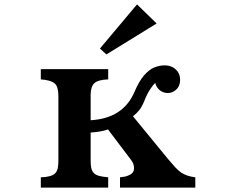

<svg xmlns="http://www.w3.org/2000/svg" viewBox="-20 -855 1040 875"><path d="M693.8 -748 464.8 -606.9 435.5 -633.8 604.5 -835ZM730 -557.1Q770 -557.1 791 -526.9Q800.8 -511.7 800.8 -492.2Q800.8 -455.1 772.5 -439Q760.3 -431.2 745.1 -431.2Q729.5 -431.2 717 -438Q704.6 -444.8 697.3 -455.6Q689.5 -466.3 688 -477.1Q678.7 -470.2 664.3 -448.2Q649.9 -426.3 637.2 -394Q626.5 -367.7 614 -352.3Q601.6 -336.9 585.9 -325.2L746.1 -129.9Q764.2 -108.4 777.8 -93.5Q791.5 -78.6 805.2 -68.8Q830.6 -51.8 870.1 -46.9V0H526.9V-46.9Q540.5 -48.3 549.8 -50.3Q559.1 -52.2 566.9 -56.2Q590.8 -65.9 590.8 -87.9Q590.8 -97.2 588.1 -106.2Q585.4 -115.2 578.1 -125L472.2 -265.1Q452.6 -258.3 432.9 -255.4Q413.1 -252.4 393.1 -251V-124Q393.1 -103 396 -89.1Q398.9 -75.2 408.2 -65.9Q417 -57.1 432.6 -53.2Q448.2 -49.3 473.1 -46.9V0H166V-46.9Q214.4 -48.3 231 -64.9Q240.2 -74.2 243.2 -88.4Q246.1 -102.5 246.1 -124V-417Q246.1 -459.5 230 -474.1Q211.4 -490.2 166 -493.2V-540H473.1V-493.2Q427.2 -491.7 410.2 -476.1Q393.1 -460.4 393.1 -422.9V-307.1Q541 -315.4 592.8 -436Q613.8 -485.4 636.5 -511.5Q659.2 -537.6 682.6 -547.4Q706.5 -557.1 730 -557.1Z"/></svg>

Font: BIZ UDMincho
Style: Bold
Weight: 700
Monospace: yes
Designer: TypeBank Co., Ltd.
Foundry: Morisawa Inc.
Version: Version 1.06